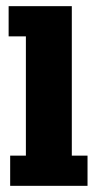

<svg xmlns="http://www.w3.org/2000/svg" viewBox="-20 -603 317 623"><path d="M13 0V-98H64V-485H8V-583H213V-98H264V0Z"/></svg>

Font: Rokkitt SemiBold ExtraBold
Style: Regular
Weight: 800
Version: Version 3.103